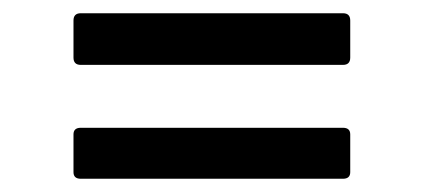

<svg xmlns="http://www.w3.org/2000/svg" viewBox="-20 -446 640 290"><path d="M102 -348Q91 -348 91 -359V-415Q91 -426 102 -426H498Q509 -426 509 -415V-359Q509 -348 498 -348ZM102 -176Q91 -176 91 -186V-243Q91 -253 102 -253H498Q509 -253 509 -243V-186Q509 -176 498 -176Z"/></svg>

Font: Sofia Sans Medium
Style: Regular
Weight: 500
Designer: Botio Nikoltchev, Ani Petrova
Foundry: lettersoup
Version: Version 4.101; ttfautohint (v1.8.4.7-5d5b)